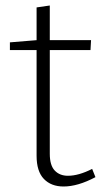

<svg xmlns="http://www.w3.org/2000/svg" viewBox="-20 -671 384 698"><path d="M211 7Q166 7 139.5 -20.5Q113 -48 113 -105V-489H16V-517L113 -525V-644L161 -651V-525H311L309 -489H161V-112Q161 -70 179 -51Q197 -32 227 -32Q266 -32 315 -57L327 -27Q263 7 211 7Z"/></svg>

Font: Bitter Light
Style: Regular
Weight: 300
Designer: Sol Matas, and Bitter project Authors
Foundry: Sol Matas
Version: Version 2.001